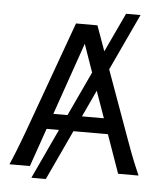

<svg xmlns="http://www.w3.org/2000/svg" viewBox="-57 -831 795 937"><g transform="rotate(5 340.5 -362.5)"><path d="M351.6 -263.7H459L412.6 -394.5ZM211.4 -263.7H280.8L382.3 -481L334.5 -617.7ZM593.3 -781.2 463.9 -503.9 583.5 -173.3Q595.7 -139.2 605.5 -113.3Q615.2 -87.4 623.5 -67.1Q631.8 -46.9 638.7 -30.8Q645.5 -14.6 651.9 0H551.8L485.4 -188H316.4L202.6 56.2H131.8L245.6 -188H185.1L119.6 0H19.5Q25.9 -14.6 32.7 -30.8Q39.6 -46.9 47.6 -67.1Q55.7 -87.4 65.4 -113.3Q75.2 -139.2 87.9 -173.3L283.2 -712.9H388.2L432.6 -589.4L522.5 -781.2Z"/></g></svg>

Font: Andika
Style: Regular
Weight: 400
Designer: Victor Gaultney, Annie Olsen, Julie Remington, Don Collingsworth, Eric Hays
Foundry: SIL International
Version: Version 1.001